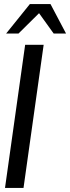

<svg xmlns="http://www.w3.org/2000/svg" viewBox="-20 -919 343 939"><path d="M4.5 0 103 -700H193.5L95 0ZM227 -899 303 -755H242.5L171 -854.5L70.5 -755H10L126 -899Z"/></svg>

Font: Urbanist Medium
Style: Italic
Weight: 500
Italic angle: -8°
Designer: Corey Hu
Foundry: Corey Hu
Version: Version 1.330; ttfautohint (v1.8.4.7-5d5b)